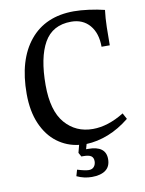

<svg xmlns="http://www.w3.org/2000/svg" viewBox="-90 -702 709 942"><g transform="rotate(-10 264.5 -231.0)"><path d="M384 104Q384 141 359.5 159Q335 177 291 177Q252 177 216 160L225 129Q264 141 282 141Q299 141 308 130Q317 119 317 103Q317 85 305.5 77Q294 69 267 69H257L246 49L256 11Q196 4 148.5 -31.5Q101 -67 73.5 -130Q46 -193 46 -280Q46 -449 124 -544Q202 -639 344 -639Q377 -639 418.5 -633.5Q460 -628 496 -619Q491 -580 490 -534Q489 -488 489 -444H448Q448 -512 414 -551.5Q380 -591 322 -591Q229 -591 187 -517Q145 -443 145 -306Q145 -178 198.5 -116Q252 -54 337 -54Q412 -54 493 -104L509 -74Q457 -32 402 -10.5Q347 11 293 13L286 38H296Q384 38 384 104Z"/></g></svg>

Font: Gupter Medium
Style: Regular
Weight: 500
Designer: Octavio Pardo
Version: Version 1.000